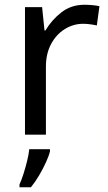

<svg xmlns="http://www.w3.org/2000/svg" viewBox="-20 -566 453 807"><path d="M335 -546Q350 -546 367.5 -544.5Q385 -543 398 -540L387 -459Q374 -462 358.5 -464Q343 -466 329 -466Q288 -466 252 -443.5Q216 -421 194.5 -380.5Q173 -340 173 -286V0H85V-536H157L167 -438H171Q197 -482 238 -514Q279 -546 335 -546ZM190 70Q186 88 173.5 115.5Q161 143 144.5 171Q128 199 110 221H62V209Q70 192 78.5 165.5Q87 139 94 110.5Q101 82 103 61H190Z"/></svg>

Font: Noto Sans SignWriting
Style: Regular
Weight: 400
Designer: Monotype Design Team
Foundry: Monotype Imaging Inc.
Version: Version 2.004; ttfautohint (v1.8.4.7-5d5b)